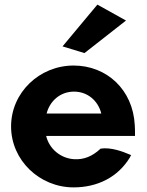

<svg xmlns="http://www.w3.org/2000/svg" viewBox="-20 -789 635 832"><path d="M251 -588 346 -559 526 -700 402 -769ZM180 -200H565V-210C565 -222 565 -235 564 -247C556 -401 442 -505 299 -505C151 -505 28 -388 28 -241C28 -95 151 23 299 23C402 23 491 -21 543 -107L548 -117L538 -121C515 -131 461 -152 416 -145C380 -111 343 -97 303 -99C242 -102 193 -145 180 -200ZM419 -297H182C195 -349 239 -392 301 -392C359 -392 405 -353 419 -297Z"/></svg>

Font: Bluebird
Style: SfBd
Weight: 700
Designer: Jasper
Foundry: Cannot Into Space Fonts
Version: Version 0.98